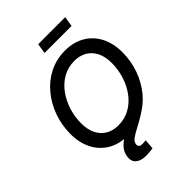

<svg xmlns="http://www.w3.org/2000/svg" viewBox="-312 -1039 1376 1376"><g transform="rotate(-45 376.5 -350.5)"><path d="M337.4 11.2Q251.5 11.2 188 -25.6Q124.5 -62.5 89.4 -129.9Q54.2 -197.3 54.2 -288.1Q54.2 -375 82.5 -455.8Q110.8 -536.6 163.1 -600.3Q215.3 -664.1 288.1 -701.4Q360.8 -738.8 449.7 -738.8Q535.2 -738.8 598.6 -701.9Q662.1 -665 697.3 -597.7Q732.4 -530.3 732.4 -439Q732.4 -351.6 703.9 -270.8Q675.3 -189.9 622.8 -126.2Q570.3 -62.5 497.8 -25.6Q425.3 11.2 337.4 11.2ZM341.8 -88.4Q407.2 -88.4 459.5 -118.2Q511.7 -147.9 548.6 -198.5Q585.4 -249 604.7 -311.3Q624 -373.5 624 -438.5Q624 -503.9 601.1 -548.6Q578.1 -593.3 537.8 -616.2Q497.6 -639.2 445.3 -639.2Q379.4 -639.2 327.1 -609.1Q274.9 -579.1 238.3 -528.6Q201.7 -478 182.1 -415.8Q162.6 -353.5 162.6 -288.6Q162.6 -223.6 185.3 -179Q208 -134.3 248.5 -111.3Q289.1 -88.4 341.8 -88.4ZM326.7 206.1Q275.9 206.1 248 181.6Q220.2 157.2 228.5 110.4Q234.9 71.3 260.5 43.9Q286.1 16.6 324.2 -5.6Q362.3 -27.8 406.7 -51Q451.2 -74.2 495.8 -104.7Q540.5 -135.3 579.6 -179Q618.7 -222.7 646.2 -286.1Q673.8 -349.6 682.6 -439H732.4Q728 -345.7 705.1 -277.1Q682.1 -208.5 647.2 -159.7Q612.3 -110.8 572 -76.9Q531.7 -43 491.5 -19.3Q451.2 4.4 417 22.2Q382.8 40 360.8 56.4Q338.9 72.8 335 93.3Q332.5 109.9 340.8 118.7Q349.1 127.4 370.6 127.4Q378.9 127.4 387.7 126.5Q396.5 125.5 403.8 124.5L397.9 200.2Q382.3 202.6 363.8 204.3Q345.2 206.1 326.7 206.1ZM620.1 -906.7 607.4 -830.1H333.5L346.2 -906.7Z"/></g></svg>

Font: Inter 28pt Medium
Style: Italic
Weight: 500
Italic angle: -9.3988°
Designer: Rasmus Andersson
Foundry: rsms
Version: Version 4.001;git-66647c0bb